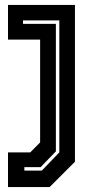

<svg xmlns="http://www.w3.org/2000/svg" viewBox="-20 -560 393 780"><path d="M12.5 200V59H103L143 18.5V-399H12.5V-540H284.5V97L181.5 200ZM79 133H150L221 59V-477H73.5V-463H207V55L145 119H79Z"/></svg>

Font: Tourney Thin
Style: Regular
Weight: 100
Designer: Tyler Finck
Foundry: Etcetera Type Co
Version: Version 1.015